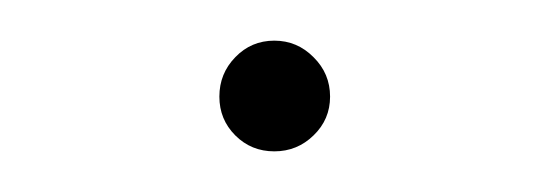

<svg xmlns="http://www.w3.org/2000/svg" viewBox="-20 -392 270 94"><path d="M87.4 -344.7Q87.4 -356 95.2 -364Q103 -372.1 114.3 -372.1Q125.5 -372.1 133.5 -364Q141.6 -356 141.6 -344.7Q141.6 -333.5 133.5 -325.7Q125.5 -317.9 114.3 -317.9Q103 -317.9 95.2 -325.7Q87.4 -333.5 87.4 -344.7Z"/></svg>

Font: Vazirmatn RD FD Thin
Style: Regular
Weight: 100
Designer: Saber Rastikerdar
Foundry: Saber Rastikerdar
Version: Version 33.003